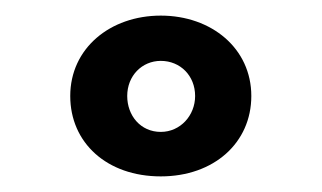

<svg xmlns="http://www.w3.org/2000/svg" viewBox="-20 -895 412 246"><path d="M70 -772C70 -712 117 -669 186 -669C254 -669 302 -712 302 -772C302 -833 251 -875 186 -875C121 -875 70 -833 70 -772ZM143 -772C143 -798 162 -817 186 -817C211 -817 230 -798 230 -772C230 -747 211 -726 186 -726C160 -726 143 -747 143 -772Z"/></svg>

Font: Hussar Techniczny
Style: Bold 
Weight: 700
Foundry: Cannot Into Space Fonts
Version: Version 0.77